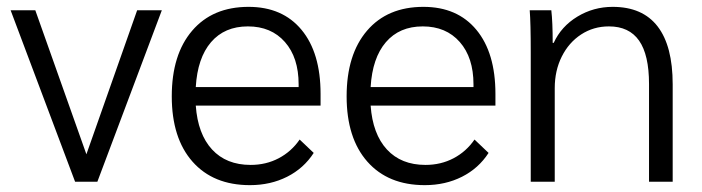

<svg xmlns="http://www.w3.org/2000/svg" viewBox="-20 -530 2048 560"><path d="M452 -500 264 0H199L11 -500H83L232 -80L380 -500Z M915 -222H551Q557 -139 598.5 -94Q640 -49 711 -49Q756 -49 793 -68.5Q830 -88 854 -123L895 -84Q866 -39 817.5 -14.5Q769 10 709 10Q602 10 541.5 -58.5Q481 -127 481 -249Q481 -371 540.5 -440.5Q600 -510 705 -510Q804 -510 859.5 -443Q915 -376 915 -256ZM851 -284Q851 -362 811 -407.5Q771 -453 703 -453Q635 -453 595.5 -407Q556 -361 551 -276H851Z M1425 -222H1061Q1067 -139 1108.5 -94Q1150 -49 1221 -49Q1266 -49 1303 -68.5Q1340 -88 1364 -123L1405 -84Q1376 -39 1327.5 -14.5Q1279 10 1219 10Q1112 10 1051.5 -58.5Q991 -127 991 -249Q991 -371 1050.5 -440.5Q1110 -510 1215 -510Q1314 -510 1369.5 -443Q1425 -376 1425 -256ZM1361 -284Q1361 -362 1321 -407.5Q1281 -453 1213 -453Q1145 -453 1105.5 -407Q1066 -361 1061 -276H1361Z M1528 -376Q1528 -464 1525 -500H1588Q1592 -466 1592 -405H1595Q1617 -453 1664 -481.5Q1711 -510 1767 -510Q1854 -510 1898 -453Q1942 -396 1942 -284V0H1873V-285Q1873 -370 1844 -411.5Q1815 -453 1756 -453Q1711 -453 1675 -429.5Q1639 -406 1618.5 -365Q1598 -324 1598 -273V0H1528Z"/></svg>

Font: Sarabun Light
Style: Regular
Weight: 300
Designer: Suppakit Chalermlarp | Katatrad Co.,Ltd.
Foundry: Cadson Demak Co.,Ltd.
Version: Version 1.000; ttfautohint (v1.6)